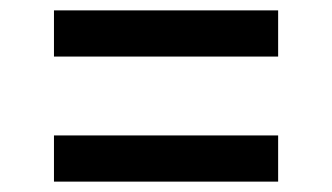

<svg xmlns="http://www.w3.org/2000/svg" viewBox="-20 -515 640 370"><path d="M84 -406V-495H516V-406ZM84 -165V-254H516V-165Z"/></svg>

Font: Tiny Medium
Style: Regular
Weight: 500
Monospace: yes
Designer: Philipp Nurullin, Konstantin Bulenkov
Foundry: JetBrains
Version: Version 2.251; ttfautohint (v1.8.4.7-5d5b)